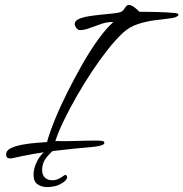

<svg xmlns="http://www.w3.org/2000/svg" viewBox="-20 -642 749 784"><path d="M21 5Q5 5 5 -11Q5 -28 25.5 -37.5Q46 -47 75.5 -52Q105 -57 132 -59Q159 -61 172 -62Q182 -99 203.5 -152Q225 -205 254.5 -264Q284 -323 316.5 -380Q349 -437 382 -482.5Q415 -528 443 -552Q419 -553 394 -544.5Q369 -536 346.5 -527.5Q324 -519 307 -519Q298 -519 291.5 -528Q285 -537 285 -544Q285 -557 302 -564.5Q319 -572 344.5 -576Q370 -580 397 -582.5Q424 -585 445.5 -587.5Q467 -590 475 -594Q482 -597 490 -609.5Q498 -622 505 -622Q516 -622 529 -612Q542 -602 549 -594Q584 -594 621 -593Q658 -592 694 -589Q697 -589 702.5 -587.5Q708 -586 709 -581Q704 -571 678.5 -567.5Q653 -564 617.5 -560Q582 -556 545.5 -544.5Q509 -533 482 -508Q453 -481 420.5 -440Q388 -399 355.5 -350Q323 -301 293.5 -249.5Q264 -198 241 -150.5Q218 -103 206 -66Q250 -65 293 -66.5Q336 -68 379 -68Q381 -68 393.5 -67Q406 -66 406 -60Q407 -54 399 -50.5Q391 -47 381.5 -45.5Q372 -44 368 -43Q284 -36 198.5 -25.5Q113 -15 31 4Q29 4 26.5 4.5Q24 5 21 5ZM173 122Q151 122 134 111Q117 100 117 71Q117 48 128 23.5Q139 -1 156 -17.5Q173 -34 191 -34Q200 -34 201 -31Q182 -15 167 5Q152 25 152 52Q152 73 163.5 83.5Q175 94 193 94Q207 94 218.5 88.5Q230 83 244 73L246 72Q250 72 252 75.5Q254 79 254 82Q254 88 248 94.5Q242 101 233 106Q217 116 200.5 119Q184 122 173 122Z"/></svg>

Font: Hurricane
Style: Regular
Weight: 400
Designer: Robert E. Leuschke
Foundry: Robert E. Leuschke
Version: Version 1.010; ttfautohint (v1.8.3)